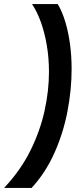

<svg xmlns="http://www.w3.org/2000/svg" viewBox="-62 -717 414 941"><path d="M-42 204Q39 118 87 21Q135 -76 156.5 -174.5Q178 -273 178 -364Q178 -433 167.5 -494.5Q157 -556 138.5 -608Q120 -660 95 -697H221Q243 -660 258 -610Q273 -560 281 -501.5Q289 -443 289 -378Q289 -277 268.5 -170.5Q248 -64 204.5 33Q161 130 93 204Z"/></svg>

Font: Hanken Grotesk Black
Style: Italic
Weight: 900
Italic angle: -8°
Designer: Alfredo Marco Pradil
Foundry: Hanken Design Co.
Version: Version 3.013